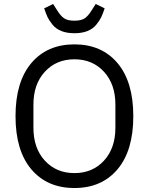

<svg xmlns="http://www.w3.org/2000/svg" viewBox="-20 -933 748 965"><path d="M202 -891 247 -913 268 -880Q284 -854 301.5 -841.5Q319 -829 354 -829Q389 -829 406.5 -841.5Q424 -854 440 -880L461 -913L506 -891Q497 -864 489 -847Q481 -830 464 -809Q447 -788 419.5 -777Q392 -766 354 -766Q316 -766 288.5 -777Q261 -788 244 -809Q227 -830 219 -847Q211 -864 202 -891ZM570.5 -82Q491 12 354 12Q217 12 137.5 -82Q58 -176 58 -349Q58 -522 137.5 -616Q217 -710 354 -710Q491 -710 570.5 -616Q650 -522 650 -349Q650 -176 570.5 -82ZM560 -291V-407Q560 -510 502.5 -572.5Q445 -635 354 -635Q263 -635 205.5 -572.5Q148 -510 148 -407V-291Q148 -188 205.5 -125.5Q263 -63 354 -63Q445 -63 502.5 -125.5Q560 -188 560 -291Z"/></svg>

Font: Anuphan
Style: Regular
Weight: 400
Designer: Mike Abbink, Paul van der Laan, Pieter van Rosmalen, Mint Tantisuwanna
Foundry: Bold Monday; Cadson Demak
Version: Version 3.002;hotconv 1.0.109;makeotfexe 2.5.65596